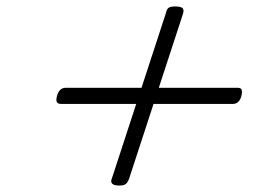

<svg xmlns="http://www.w3.org/2000/svg" viewBox="-20 -735 803 595"><path d="M350 -160Q333 -160 327.5 -166Q322 -172 327 -183L494 -694Q497 -708 503.5 -711.5Q510 -715 523 -715Q540 -715 545.5 -710Q551 -705 547 -692L380 -181Q376 -170 370 -165Q364 -160 350 -160ZM169 -413Q159 -413 156 -419Q153 -425 157 -439Q164 -463 184 -463H716Q727 -463 729 -456.5Q731 -450 728 -437Q721 -413 702 -413Z"/></svg>

Font: Playwrite US Trad ExtraLight
Style: Regular
Weight: 250
Designer: Veronika Burian, José Scaglione
Foundry: TypeTogether
Version: Version 1.003